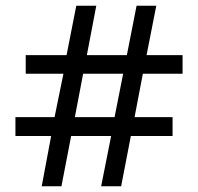

<svg xmlns="http://www.w3.org/2000/svg" viewBox="-20 -652 693 672"><path d="M159 -176H34V-242H171L202 -394H70V-459H213L247 -632H317L284 -459H424L458 -632H527L493 -459H619V-394H480L451 -242H584V-176H438L404 0H334L369 -176H229L195 0H126ZM381 -242 411 -394H271L242 -242Z"/></svg>

Font: hexloriya05
Style: Book
Weight: 400
Designer: Jelle Bosma - Monotype Design Team
Foundry: Monotype Imaging Inc.
Version: Version 2.003